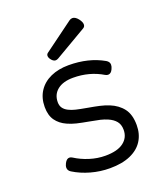

<svg xmlns="http://www.w3.org/2000/svg" viewBox="-150 -926 900 1039"><g transform="rotate(-20 300.0 -406.5)"><path d="M482.4 -541.5Q500 -531.2 500 -514.2Q500 -503.4 493.7 -490.2Q483.9 -468.3 466.8 -468.3Q459.5 -468.3 450.7 -473.1Q375.5 -518.1 282.2 -518.1Q224.1 -518.1 191.7 -492.2Q159.2 -466.3 159.2 -421.4Q159.2 -401.9 168.7 -388.2Q178.2 -374.5 196.8 -365.2Q213.9 -356.4 236.1 -351.1Q258.3 -345.7 299.8 -338.4Q339.8 -331.5 366.7 -325.4Q393.6 -319.3 418 -309.6Q465.3 -290.5 491.9 -255.4Q518.6 -220.2 518.6 -159.7Q518.6 -108.4 494.4 -70.1Q470.2 -31.7 422.1 -10.5Q374 10.7 303.7 10.7Q248 10.7 194.8 -4.2Q141.6 -19 98.1 -45.9Q81.5 -56.2 81.5 -72.8Q81.5 -84 88.4 -97.2Q99.6 -118.7 115.2 -118.7Q123.5 -118.7 131.8 -113.3Q168.5 -89.8 213.1 -75.7Q257.8 -61.5 303.7 -61.5Q372.6 -61.5 408 -88.1Q443.4 -114.7 443.4 -159.7Q443.4 -189.9 428 -209Q412.6 -228 384.3 -240.2Q365.2 -248.5 343.3 -253.7Q321.3 -258.8 283.2 -265.6Q242.2 -272.9 214.8 -279.5Q187.5 -286.1 164.1 -296.9Q126 -314 105 -343.8Q84 -373.5 84 -421.4Q84 -473.6 108.9 -511.7Q133.8 -549.8 178.7 -570.1Q223.6 -590.3 282.2 -590.3Q397 -590.3 482.4 -541.5ZM388.7 -822.8Q405.3 -822.8 421.4 -802.7Q436 -783.7 436 -769.5Q436 -756.8 425.3 -750.5L242.7 -643.6Q233.9 -638.7 227.1 -638.7Q215.3 -638.7 204.6 -650.9Q192.9 -664.1 192.9 -676.3Q192.9 -685.5 200.7 -691.4L370.6 -816.4Q379.4 -822.8 388.7 -822.8Z"/></g></svg>

Font: Courier Prime Code
Style: Regular
Weight: 400
Designer: Alan Dague-Greene
Foundry: Quote-Unquote Apps
Version: Version 3.0318